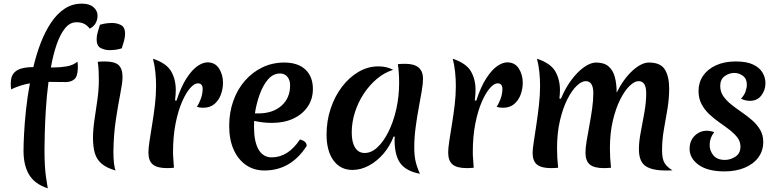

<svg xmlns="http://www.w3.org/2000/svg" viewBox="-20 -920 4264 1053"><path d="M242 113Q170 89 139.5 38Q109 -13 109 -93Q109 -128 112 -186.5Q115 -245 122.5 -316.5Q130 -388 144 -463Q120 -459 94.5 -451Q69 -443 41 -430Q40 -438 39.5 -446Q39 -454 39 -462Q39 -500 55.5 -519Q72 -538 100 -545Q128 -552 163 -552Q179 -621 203 -683.5Q227 -746 259.5 -795Q292 -844 334 -872Q376 -900 429 -900Q471 -900 493 -880.5Q515 -861 515 -834Q515 -812 504.5 -793Q494 -774 472 -763Q462 -777 445 -787.5Q428 -798 399 -798Q363 -798 336 -764Q309 -730 290 -674Q271 -618 259 -550Q266 -550 273 -550Q311 -550 346 -556Q381 -562 405 -582Q406 -575 406.5 -567.5Q407 -560 407 -553Q407 -503 389 -486.5Q371 -470 341 -470Q315 -470 291.5 -470.5Q268 -471 246 -471Q236 -395 231.5 -320.5Q227 -246 225.5 -187.5Q224 -129 224 -99Q224 -51 226 -16Q228 19 232 49.5Q236 80 242 113ZM602 -88Q602 -52 605 -25.5Q608 1 614 15Q564 1 537 -22.5Q510 -46 500 -80.5Q490 -115 490 -164Q490 -208 498 -262Q506 -316 514 -372Q522 -428 522 -479Q522 -505 521 -530.5Q520 -556 516 -581Q524 -582 534.5 -582.5Q545 -583 554 -583Q609 -583 630.5 -563Q652 -543 652 -497Q652 -468 640 -407Q628 -346 615.5 -264Q603 -182 602 -88ZM648 -655Q633 -650 615.5 -647.5Q598 -645 581 -645Q555 -645 532.5 -656.5Q510 -668 510 -704Q510 -724 516 -744Q522 -764 528 -784Q543 -789 560.5 -791.5Q578 -794 595 -794Q621 -794 643.5 -782.5Q666 -771 666 -735Q666 -715 660 -695Q654 -675 648 -655Z M948 -368Q973 -445 1003.5 -491.5Q1034 -538 1063.5 -558Q1093 -578 1118 -578Q1160 -578 1181.5 -544Q1203 -510 1203 -466Q1203 -433 1191.5 -401.5Q1180 -370 1156 -349.5Q1132 -329 1094 -329Q1075 -329 1060 -334Q1070 -349 1080 -374.5Q1090 -400 1091 -425Q1093 -441 1087 -452Q1081 -463 1065 -463Q1046 -463 1023 -437Q1000 -411 978.5 -362Q957 -313 943 -243Q929 -173 929 -85Q929 -65 931 -44Q933 -23 934 0Q923 1 913.5 1.5Q904 2 896 2Q842 2 818 -18Q794 -38 794 -84Q794 -106 800 -146.5Q806 -187 814.5 -238Q823 -289 829.5 -343.5Q836 -398 836 -448Q836 -487 832 -525Q828 -563 819 -598Q893 -573 918.5 -529Q944 -485 944 -427Q944 -417 943 -401Q942 -385 940 -369Z M1430 15Q1372 15 1328.5 -15.5Q1285 -46 1261 -100.5Q1237 -155 1237 -229Q1237 -303 1259.5 -366.5Q1282 -430 1323 -477Q1364 -524 1419 -550.5Q1474 -577 1539 -577Q1614 -577 1655 -538.5Q1696 -500 1696 -432Q1696 -377 1667.5 -335Q1639 -293 1588.5 -269.5Q1538 -246 1471 -246Q1445 -246 1420.5 -249Q1396 -252 1374 -257Q1373 -241 1373 -226Q1373 -143 1398 -100Q1423 -57 1470 -57Q1560 -57 1625 -155Q1662 -146 1662 -120Q1576 15 1430 15ZM1516 -517Q1478 -517 1450 -484.5Q1422 -452 1404 -401.5Q1386 -351 1378 -298H1396Q1476 -298 1523.5 -340Q1571 -382 1571 -452Q1571 -481 1556 -499Q1541 -517 1516 -517Z M2139 -172Q2119 -119 2083.5 -77.5Q2048 -36 2003.5 -12Q1959 12 1913 12Q1847 12 1809 -40Q1771 -92 1771 -182Q1771 -257 1793.5 -324.5Q1816 -392 1855.5 -444Q1895 -496 1946.5 -526Q1998 -556 2055 -556Q2102 -556 2136 -537Q2088 -522 2047 -487.5Q2006 -453 1975 -406Q1944 -359 1926.5 -304Q1909 -249 1909 -193Q1909 -140 1927.5 -110.5Q1946 -81 1980 -81Q2017 -81 2050.5 -112.5Q2084 -144 2111 -198.5Q2138 -253 2153.5 -322Q2169 -391 2169 -465Q2169 -495 2167 -522Q2165 -549 2162 -568Q2176 -570 2203 -570Q2300 -570 2300 -488Q2300 -462 2293 -421Q2286 -380 2276.5 -329Q2267 -278 2259.5 -222Q2252 -166 2252 -111Q2252 -68 2259 -36.5Q2266 -5 2283 33Q2208 19 2176 -24Q2144 -67 2144 -154Q2144 -165 2145 -170Z M2592 -368Q2617 -445 2647.5 -491.5Q2678 -538 2707.5 -558Q2737 -578 2762 -578Q2804 -578 2825.5 -544Q2847 -510 2847 -466Q2847 -433 2835.5 -401.5Q2824 -370 2800 -349.5Q2776 -329 2738 -329Q2719 -329 2704 -334Q2714 -349 2724 -374.5Q2734 -400 2735 -425Q2737 -441 2731 -452Q2725 -463 2709 -463Q2690 -463 2667 -437Q2644 -411 2622.5 -362Q2601 -313 2587 -243Q2573 -173 2573 -85Q2573 -65 2575 -44Q2577 -23 2578 0Q2567 1 2557.5 1.5Q2548 2 2540 2Q2486 2 2462 -18Q2438 -38 2438 -84Q2438 -106 2444 -146.5Q2450 -187 2458.5 -238Q2467 -289 2473.5 -343.5Q2480 -398 2480 -448Q2480 -487 2476 -525Q2472 -563 2463 -598Q2537 -573 2562.5 -529Q2588 -485 2588 -427Q2588 -417 2587 -401Q2586 -385 2584 -369Z M3056 -378Q3081 -438 3114.5 -482.5Q3148 -527 3183.5 -552Q3219 -577 3249 -577Q3293 -577 3317.5 -556Q3342 -535 3352 -497.5Q3362 -460 3362 -412Q3400 -488 3449 -532.5Q3498 -577 3539 -577Q3603 -577 3626.5 -538.5Q3650 -500 3650 -435Q3650 -379 3640.5 -322.5Q3631 -266 3621 -209.5Q3611 -153 3611 -95Q3611 -48 3625 -25.5Q3639 -3 3668 14Q3659 15 3649.5 15Q3640 15 3631 15Q3555 15 3519.5 -10Q3484 -35 3484 -102Q3484 -142 3494 -194.5Q3504 -247 3514 -303Q3524 -359 3524 -409Q3524 -475 3482 -475Q3460 -475 3433 -449Q3406 -423 3381.5 -374.5Q3357 -326 3341 -258Q3325 -190 3325 -106Q3325 -56 3331 0Q3320 1 3310 1.5Q3300 2 3292 2Q3239 2 3215 -17.5Q3191 -37 3191 -83Q3191 -109 3197.5 -148Q3204 -187 3212.5 -232.5Q3221 -278 3227.5 -324Q3234 -370 3234 -409Q3234 -475 3192 -475Q3170 -475 3143 -449.5Q3116 -424 3091.5 -375.5Q3067 -327 3051 -259Q3035 -191 3035 -106Q3035 -56 3041 0Q3030 1 3020 1.5Q3010 2 3002 2Q2949 2 2925 -17.5Q2901 -37 2901 -83Q2901 -100 2907 -139.5Q2913 -179 2921 -232Q2929 -285 2935.5 -341.5Q2942 -398 2942 -448Q2942 -487 2938 -525Q2934 -563 2925 -598Q3000 -573 3025.5 -528.5Q3051 -484 3051 -426Q3051 -403 3048 -380Z M3954 20Q3861 20 3811.5 -16Q3762 -52 3762 -103Q3762 -148 3790 -175.5Q3818 -203 3857 -203Q3865 -203 3876 -201Q3887 -199 3897 -195Q3872 -164 3872 -125Q3872 -93 3892.5 -68Q3913 -43 3956 -43Q3986 -43 4013.5 -61Q4041 -79 4041 -116Q4041 -144 4024 -166Q4007 -188 3981 -208Q3955 -228 3925.5 -248.5Q3896 -269 3870 -293.5Q3844 -318 3827.5 -349Q3811 -380 3811 -421Q3811 -468 3836 -504.5Q3861 -541 3907 -562Q3953 -583 4015 -583Q4076 -583 4111.5 -565.5Q4147 -548 4162.5 -521Q4178 -494 4178 -464Q4178 -426 4155.5 -396.5Q4133 -367 4093 -367Q4067 -367 4044 -379Q4062 -398 4069 -418.5Q4076 -439 4076 -456Q4076 -488 4054.5 -504Q4033 -520 4007 -520Q3979 -520 3954.5 -502.5Q3930 -485 3930 -448Q3930 -417 3947 -392.5Q3964 -368 3991 -346.5Q4018 -325 4048 -304.5Q4078 -284 4105 -260.5Q4132 -237 4149 -208Q4166 -179 4166 -142Q4166 -93 4139 -56.5Q4112 -20 4064 0Q4016 20 3954 20Z"/></svg>

Font: Merienda SemiBold
Style: Regular
Weight: 600
Designer: Eduardo Rodriguez Tunni
Foundry: Eduardo Rodriguez Tunni
Version: Version 2.001; ttfautohint (v1.8.4.7-5d5b)